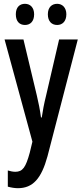

<svg xmlns="http://www.w3.org/2000/svg" viewBox="-20 -747 432 1007"><path d="M63 -672C63 -634 83 -616 111 -616C139 -616 159 -635 159 -672C159 -707 139 -727 111 -727C83 -727 63 -709 63 -672ZM231 -672C231 -635 251 -616 280 -616C307 -616 328 -635 328 -672C328 -707 307 -727 280 -727C252 -727 231 -709 231 -672ZM4 -540 150 -4 136 54C115 131 99 154 60 154C48 154 34 151 21 147V232C39 237 57 240 74 240C152 240 197 190 229 73L388 -540H290L222 -247C211 -203 204 -165 199 -131H195C190 -169 182 -210 173 -247L103 -540Z"/></svg>

Font: Noto Sans Armenian ExtraCondensed Medium
Style: Regular
Weight: 500
Width: 2
Designer: Monotype Design Team
Foundry: Monotype Imaging Inc.
Version: Version 2.008